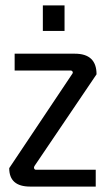

<svg xmlns="http://www.w3.org/2000/svg" viewBox="-20 -688 399 708"><path d="M218 -574H138V-668H218ZM333 -62V0H91Q14 0 14 -68L246 -415Q250 -420 247.5 -424Q245 -428 240 -428H34V-490H256Q336 -490 336 -414L108 -77Q104 -71 106 -66.5Q108 -62 113 -62Z"/></svg>

Font: Gemunu Libre
Style: Regular
Weight: 400
Designer: Puspanada Ekanayake, Sola Matas, Pathum Egodawatta, Kosala Senevirathne
Foundry: mooniak
Version: Version 1.100